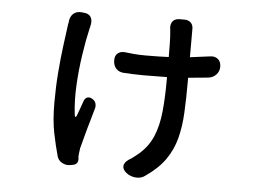

<svg xmlns="http://www.w3.org/2000/svg" viewBox="-49 -668 1099 810"><g transform="rotate(5 500.0 -263.0)"><path d="M274 -596Q296 -595 304.5 -580.5Q313 -566 308 -546Q308 -545 307 -540.5Q306 -536 305 -533Q293 -481 283.5 -417.5Q274 -354 270.5 -288.5Q267 -223 274 -165Q275 -155 278 -155Q281 -155 284 -163Q290 -180 295.5 -194.5Q301 -209 307 -227Q312 -238 321.5 -241Q331 -244 342 -237Q353 -231 356.5 -220Q360 -209 357 -198Q344 -154 330.5 -105.5Q317 -57 309 -25Q308 -16 306.5 -5.5Q305 5 305 11L306 19Q308 45 281 48L268 50Q252 51 237.5 42.5Q223 34 218 18Q206 -24 195 -78Q184 -132 184 -207Q184 -274 189 -336.5Q194 -399 201 -452Q208 -505 213 -542Q214 -544 214.5 -548.5Q215 -553 215 -554Q217 -575 230.5 -587Q244 -599 266 -597ZM420 -406Q419 -426 431 -436.5Q443 -447 463 -445Q476 -443 500.5 -441Q525 -439 550 -439Q603 -439 648 -441Q648 -470 647.5 -498Q647 -526 645 -547Q644 -558 644 -559Q644 -560 643 -564Q642 -582 651.5 -593Q661 -604 680 -604H701Q718 -604 728 -593.5Q738 -583 737 -565Q737 -562 737 -559.5Q737 -557 737 -549V-448L822 -459Q842 -462 855 -451Q868 -440 868 -419Q868 -399 854.5 -385Q841 -371 821 -369L737 -361V-343Q737 -272 734 -212.5Q731 -153 718 -103.5Q705 -54 676 -12.5Q647 29 595 65Q578 79 554.5 77.5Q531 76 513 62Q496 48 497.5 33Q499 18 518 5Q526 1 537.5 -8Q549 -17 559 -25Q598 -59 617 -104.5Q636 -150 642 -209.5Q648 -269 648 -344V-356L548 -355Q525 -355 502 -356Q479 -357 464 -358Q445 -359 432.5 -372Q420 -385 420 -406Z"/></g></svg>

Font: Chiron GoRound TC M
Style: Regular
Weight: 500
Designer: Ryoko NISHIZUKA 西塚涼子 (kana, bopomofo & ideographs); Paul D. Hunt (Latin, Greek & Cyrillic); Sandoll Communications 산돌커뮤니
Foundry: Adobe
Version: Version 1.000;hotconv 1.1.1;makeotfexe 2.6.0